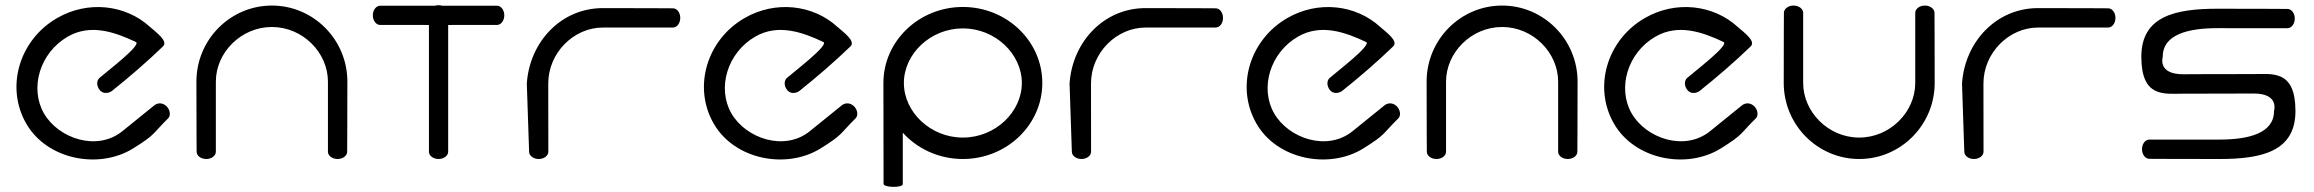

<svg xmlns="http://www.w3.org/2000/svg" viewBox="-20 -612 8907 739"><path d="M627.4 -156.8C638.1 -167.3 634.9 -191.6 618.9 -205C602.8 -218.4 585.1 -215.6 573.5 -206.2L450.9 -107C353.6 -28.3 205 -78.9 149.2 -175.5C93.5 -272.1 132.4 -408.4 240.8 -471C328.7 -521.7 422.5 -488.4 502.9 -450.4C526.5 -439.2 389.9 -336 362.9 -312C351.6 -302 350.7 -282 363.6 -265.6C376.5 -249.1 399 -252.8 410.9 -262C478.7 -316.2 544.4 -372.8 606.9 -433C629.9 -454 577.7 -489.8 556.9 -508.8C463.8 -593.9 318.8 -611.3 199.6 -542.4C53.6 -458.1 0.3 -276 81.1 -136.1C161.8 3.7 361.9 40.4 492.2 -40.6C580.7 -95.6 564.6 -95 627.4 -156.8Z M1316.2 -28C1316.2 -28 1317 -136.5 1317 -298C1317 -459.5 1186.6 -590.6 1026.5 -590.6C866.4 -590.6 736 -459.5 736 -298C736 -136.5 736.8 -28 736.8 -28C736.8 -13 752.9 0 773.8 0C794.7 0 810.8 -13 810.8 -28C810.8 -28 810.8 -186.5 810.8 -298C810.8 -409.5 907.6 -508.1 1026.5 -508.1C1145.4 -508.1 1242.2 -409.5 1242.2 -298C1242.2 -186.5 1242.2 -28 1242.2 -28C1242.2 -13 1258.3 0 1279.2 0C1300.1 0 1316.2 -13 1316.2 -28Z M1443 -590C1428 -589.6 1415 -573.9 1415 -553C1415 -532.1 1428 -516 1443 -516C1443.1 -515.9 1532.1 -515.8 1630.9 -515.9C1630.8 -379.8 1631 -28 1631 -28C1630.9 -13.2 1647.1 0 1668 0C1688.9 0 1705 -13 1705 -28V-515.9C1803.9 -515.9 1893 -516 1893 -516C1907.8 -515.9 1921 -532.1 1921 -553C1921 -573.9 1908 -590 1893 -590H1681.5C1677.4 -591.3 1672.8 -592 1668 -592C1663.2 -592 1658.6 -591.3 1654.4 -590Z M2090.5 -28C2090.5 -28 2090.2 -171.4 2090.2 -290.3C2090.2 -409.2 2188.8 -506 2300.3 -506C2411.8 -506 2570.3 -506 2570.3 -506C2585.3 -506 2598.3 -522.1 2598.3 -543C2598.3 -563.9 2585.3 -580 2570.3 -580C2570.3 -580 2461.8 -580.8 2300.3 -580.8C2138.8 -580.8 2018.2 -450.1 2007.7 -290.3C2007.7 -290.3 2016.5 -28 2016.5 -28C2016.5 -13 2032.6 0 2053.5 0C2074.4 0 2090.5 -13 2090.5 -28Z M3273.4 -156.8C3284.1 -167.3 3280.9 -191.6 3264.9 -205C3248.8 -218.4 3231.1 -215.6 3219.5 -206.2L3096.9 -107C2999.6 -28.3 2851 -78.9 2795.2 -175.5C2739.5 -272.1 2778.4 -408.4 2886.8 -471C2974.7 -521.7 3068.5 -488.4 3148.9 -450.4C3172.5 -439.2 3035.9 -336 3008.9 -312C2997.6 -302 2996.7 -282 3009.6 -265.6C3022.5 -249.1 3045 -252.8 3056.9 -262C3124.7 -316.2 3190.4 -372.8 3252.9 -433C3275.9 -454 3223.7 -489.8 3202.9 -508.8C3109.8 -593.9 2964.8 -611.3 2845.6 -542.4C2699.6 -458.1 2646.3 -276 2727.1 -136.1C2807.8 3.7 3007.9 40.4 3138.2 -40.6C3226.7 -95.6 3210.6 -95 3273.4 -156.8Z M3380.8 95.5C3380.8 110.5 3454.8 111.5 3454.8 96.5C3454.8 65.9 3454.8 -70.6 3454.8 -101.2C3511 -39.2 3593.8 0 3686 0C3854.6 0 3991.8 -131.1 3991.8 -292.6C3991.8 -454.1 3854.6 -585.2 3686 -585.2C3517.4 -585.2 3380.2 -454.1 3380.2 -292.6ZM3913 -292.6C3913 -181.1 3811.2 -82.5 3686 -82.5C3560.8 -82.5 3459 -181.1 3459 -292.6C3459 -404.1 3560.8 -502.7 3686 -502.7C3811.2 -502.7 3913 -404.1 3913 -292.6Z M4179.5 -28C4179.5 -28 4179.2 -171.4 4179.2 -290.3C4179.2 -409.2 4277.8 -506 4389.3 -506C4500.8 -506 4659.3 -506 4659.3 -506C4674.3 -506 4687.3 -522.1 4687.3 -543C4687.3 -563.9 4674.3 -580 4659.3 -580C4659.3 -580 4550.8 -580.8 4389.3 -580.8C4227.8 -580.8 4107.2 -450.1 4096.7 -290.3C4096.7 -290.3 4105.5 -28 4105.5 -28C4105.5 -13 4121.6 0 4142.5 0C4163.4 0 4179.5 -13 4179.5 -28Z M5362.4 -156.8C5373.1 -167.3 5369.9 -191.6 5353.9 -205C5337.8 -218.4 5320.1 -215.6 5308.5 -206.2L5185.9 -107C5088.6 -28.3 4940 -78.9 4884.2 -175.5C4828.5 -272.1 4867.4 -408.4 4975.8 -471C5063.7 -521.7 5157.5 -488.4 5237.9 -450.4C5261.5 -439.2 5124.9 -336 5097.9 -312C5086.6 -302 5085.7 -282 5098.6 -265.6C5111.5 -249.1 5134 -252.8 5145.9 -262C5213.7 -316.2 5279.4 -372.8 5341.9 -433C5364.9 -454 5312.7 -489.8 5291.9 -508.8C5198.8 -593.9 5053.8 -611.3 4934.6 -542.4C4788.6 -458.1 4735.3 -276 4816.1 -136.1C4896.8 3.7 5096.9 40.4 5227.2 -40.6C5315.7 -95.6 5299.6 -95 5362.4 -156.8Z M6051.2 -28C6051.2 -28 6052 -136.5 6052 -298C6052 -459.5 5921.6 -590.6 5761.5 -590.6C5601.4 -590.6 5471 -459.5 5471 -298C5471 -136.5 5471.8 -28 5471.8 -28C5471.8 -13 5487.9 0 5508.8 0C5529.7 0 5545.8 -13 5545.8 -28C5545.8 -28 5545.8 -186.5 5545.8 -298C5545.8 -409.5 5642.6 -508.1 5761.5 -508.1C5880.4 -508.1 5977.2 -409.5 5977.2 -298C5977.2 -186.5 5977.2 -28 5977.2 -28C5977.2 -13 5993.3 0 6014.2 0C6035.1 0 6051.2 -13 6051.2 -28Z M6738.4 -156.8C6749.1 -167.3 6745.9 -191.6 6729.9 -205C6713.8 -218.4 6696.1 -215.6 6684.5 -206.2L6561.9 -107C6464.6 -28.3 6316 -78.9 6260.2 -175.5C6204.5 -272.1 6243.4 -408.4 6351.8 -471C6439.7 -521.7 6533.5 -488.4 6613.9 -450.4C6637.5 -439.2 6500.9 -336 6473.9 -312C6462.6 -302 6461.7 -282 6474.6 -265.6C6487.5 -249.1 6510 -252.8 6521.9 -262C6589.7 -316.2 6655.4 -372.8 6717.9 -433C6740.9 -454 6688.7 -489.8 6667.9 -508.8C6574.8 -593.9 6429.8 -611.3 6310.6 -542.4C6164.6 -458.1 6111.3 -276 6192.1 -136.1C6272.8 3.7 6472.9 40.4 6603.2 -40.6C6691.7 -95.6 6675.6 -95 6738.4 -156.8Z M7425.8 -562.6C7425.8 -577.6 7409.6 -590.6 7388.7 -590.6C7367.8 -590.6 7351.7 -577.6 7351.7 -562.6C7351.7 -562.6 7351.7 -404.1 7351.7 -292.6C7351.7 -181.1 7254.9 -82.5 7136 -82.5C7017.1 -82.5 6920.3 -181.1 6920.3 -292.6C6920.3 -404.1 6920.3 -562.6 6920.3 -562.6C6920.3 -577.6 6904.2 -590.6 6883.3 -590.6C6862.4 -590.6 6846.2 -577.6 6846.2 -562.6C6846.2 -562.6 6845.5 -454.1 6845.5 -292.6C6845.5 -131.1 6975.9 0 7136 0C7296.1 0 7426.5 -131.1 7426.5 -292.6C7426.5 -454.1 7425.8 -562.6 7425.8 -562.6Z M7614.5 -28C7614.5 -28 7614.2 -171.4 7614.2 -290.3C7614.2 -409.2 7712.8 -506 7824.3 -506C7935.8 -506 8094.3 -506 8094.3 -506C8109.3 -506 8122.3 -522.1 8122.3 -543C8122.3 -563.9 8109.3 -580 8094.3 -580C8094.3 -580 7985.8 -580.8 7824.3 -580.8C7662.8 -580.8 7542.2 -450.1 7531.7 -290.3C7531.7 -290.3 7540.5 -28 7540.5 -28C7540.5 -13 7556.6 0 7577.5 0C7598.4 0 7614.5 -13 7614.5 -28Z M8653.5 -326.9C8492 -326.9 8383.5 -326.2 8383.5 -326.2C8283 -326 8304.4 -392 8304.4 -393.9C8304.4 -479.8 8403 -503.6 8514.5 -503.6C8626 -503.6 8784.5 -503.5 8784.5 -503.5C8799.5 -503.5 8812.5 -519.7 8812.5 -540.6C8812.5 -561.5 8799.5 -577.6 8784.5 -577.6C8784.5 -577.6 8676 -578.4 8514.5 -578.4C8353 -578.4 8221.9 -550 8221.9 -393.9C8221.9 -234.8 8310 -251.4 8383.5 -251.4C8545 -251.4 8653 -252.3 8653.5 -252.1C8754 -252.3 8732.6 -186.4 8732.6 -184.5C8732.6 -98.6 8634 -74.8 8522.5 -74.8C8411 -74.8 8252.5 -74.8 8252.5 -74.8C8237.5 -74.8 8224.5 -58.7 8224.5 -37.8C8224.5 -16.9 8237.5 -0.7 8252.5 -0.7C8252.5 -0.7 8361 0 8522.5 0C8684 0 8815.1 -28.3 8815.1 -184.5C8815.1 -343.6 8727 -326.9 8653.5 -326.9Z"/></svg>

Font: Hi.
Style: Regular
Weight: 400
Designer: Mew Too, Robert Jablonski
Foundry: Cannot Into Space Fonts
Version: Version 1.996